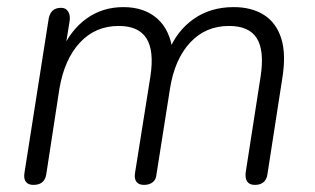

<svg xmlns="http://www.w3.org/2000/svg" viewBox="-20 -514 887 540"><path d="M74 6Q59 6 52.5 -3Q46 -12 49 -29L117 -462Q120 -477 128.5 -484.5Q137 -492 152 -492Q165 -492 171.5 -482Q178 -472 176 -456L161 -363L152 -369Q178 -429 223 -461.5Q268 -494 327 -494Q386 -494 422.5 -461.5Q459 -429 466 -367L454 -369Q477 -427 524.5 -460.5Q572 -494 637 -494Q688 -494 722.5 -472Q757 -450 771 -406Q785 -362 774 -294L732 -23Q730 -9 721 -1.5Q712 6 697 6Q682 6 675.5 -3Q669 -12 671 -29L713 -299Q724 -371 702.5 -406Q681 -441 624 -441Q558 -441 514.5 -394Q471 -347 458 -264L420 -23Q419 -9 409.5 -1.5Q400 6 385 6Q370 6 363.5 -3Q357 -12 360 -29L403 -299Q414 -371 392 -406Q370 -441 314 -441Q248 -441 204.5 -394Q161 -347 147 -264L110 -23Q105 6 74 6Z"/></svg>

Font: Nunito ExtraLight Light
Style: Italic
Weight: 300
Italic angle: -9°
Version: Version 3.602